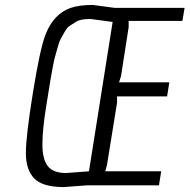

<svg xmlns="http://www.w3.org/2000/svg" viewBox="-20 -752 769 779"><path d="M164 -610Q197 -696 267 -720Q303 -732 356 -732L446 -720H729L720 -667H502V-642L471 -443L463 -418H667L658 -361H455V-336L414 -82L407 -57H634L625 0H332L239 7Q153 7 119 -28Q85 -63 85 -131Q85 -199 113.5 -375.5Q142 -552 164 -610ZM248 -50 341 -57 437 -663 347 -675Q306 -675 289 -664Q272 -653 262 -646.5Q252 -640 242.5 -623Q233 -606 227 -595.5Q221 -585 214 -560Q207 -535 203 -521Q199 -507 193 -474Q187 -441 184 -423.5Q181 -406 166.5 -315Q152 -224 152 -165.5Q152 -107 173.5 -78.5Q195 -50 248 -50Z"/></svg>

Font: Economica
Style: Italic
Weight: 400
Designer: Vicente Lamonaca
Foundry: Vicente Lamonaca
Version: Version 1.100